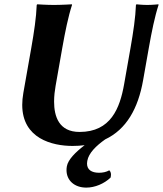

<svg xmlns="http://www.w3.org/2000/svg" viewBox="-20 -668 759 892"><path d="M493.5 157.4C494 155.3 494.5 153.2 494.9 151.1C496.8 140.2 495.3 130.5 487.8 123.2C474 131.3 456.6 134.6 440.4 134.6C405.1 134.6 384.3 120.3 384.3 91.8C384.3 88 384.7 83.9 385.5 79.6C391.9 43 426.6 9.4 468.6 -20.4C567.3 -66.8 621.7 -164 644.8 -295L671.3 -445C684.5 -520 699.2 -592 716.6 -645L716.1 -648C716.1 -648 686.9 -645 664.6 -645C640.3 -645 614.1 -648 614.1 -648L611.6 -645C609.5 -588 599.5 -520 586.3 -445L556.7 -277C536.9 -165 494.7 -55 349.5 -55C253.5 -55 231.3 -127.4 231.3 -195.9C231.3 -222.3 234.6 -248.1 238.3 -269L269.3 -445C282.5 -520 297.2 -592 314.6 -645L314.1 -648C314.1 -648 265.6 -645 230.6 -645C196.6 -645 153.1 -648 153.1 -648L150.6 -645C148.5 -588 138.5 -520 125.3 -445L88.4 -236C84.9 -216.1 83.3 -197.7 83.3 -180.7C83.3 -24.2 223 10 317.1 10C336.8 10 355.5 8.8 373.2 6.5C330.1 39.4 296 73.8 290.6 104.7C289.5 110.8 289 116.6 289 122.3C289 170.2 325.8 203.6 380.9 203.6C421.1 203.6 463.6 185.5 493.5 157.4Z"/></svg>

Font: Linux Biolinum O 
Style: Bold Italic
Weight: 700
Designer: Philipp H. Poll
Foundry: Philipp H. Poll
Version: Version 1.3.2